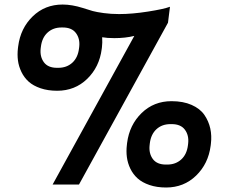

<svg xmlns="http://www.w3.org/2000/svg" viewBox="-20 -813 1003 846"><path d="M711.9 13.2Q670.9 13.2 638.7 2.2Q606.4 -8.8 586.4 -26.9Q566.4 -44.9 554.4 -69.6Q542.5 -94.2 539.1 -120.4Q535.6 -146.5 539.1 -174.8L540 -183.1Q550.3 -262.7 604 -314.9Q657.7 -367.2 735.8 -367.2Q787.1 -367.2 824.2 -350.8Q861.3 -334.5 880.4 -306.9Q899.4 -279.3 906.5 -247.1Q913.6 -214.8 909.2 -179.2L908.2 -170.9Q897.9 -91.3 844 -39.1Q790 13.2 711.9 13.2ZM231 -514.2H236.8Q273.9 -514.2 298.6 -536.6Q323.2 -559.1 328.1 -599.1L329.1 -606.9Q333 -642.6 314.7 -667.2Q296.4 -691.9 256.8 -691.9H251Q213.9 -691.9 189.5 -669.4Q165 -647 160.2 -606.9L159.2 -599.1Q155.3 -563.5 173.3 -538.8Q191.4 -514.2 231 -514.2ZM710.9 -87.9H716.8Q753.9 -87.9 778.6 -110.4Q803.2 -132.8 808.1 -172.9L809.1 -181.2Q813 -216.8 794.7 -241.5Q776.4 -266.1 736.8 -266.1H731Q693.8 -266.1 669.4 -243.7Q645 -221.2 640.1 -181.2L639.2 -172.9Q635.3 -137.2 653.3 -112.5Q671.4 -87.9 710.9 -87.9ZM231.9 -413.1Q190.9 -413.1 158.7 -424.1Q126.5 -435.1 106.4 -453.1Q86.4 -471.2 74.5 -495.8Q62.5 -520.5 59.1 -546.6Q55.7 -572.8 59.1 -601.1L60.1 -608.9Q70.3 -688.5 124 -740.7Q177.7 -793 255.9 -793Q296.9 -793 345.2 -777.8Q371.6 -769 388.4 -764.4Q405.3 -759.8 437 -755.4Q468.8 -751 504.9 -751Q562.5 -751 632.1 -762Q701.7 -772.9 729 -783.2L720.2 -712.9L328.1 0H211.9L571.8 -654.8Q532.7 -645 483.9 -645Q451.7 -645 430.2 -648.9Q431.6 -624 429.2 -605L428.2 -597.2Q418 -517.6 364 -465.3Q310.1 -413.1 231.9 -413.1Z"/></svg>

Font: Cooper Hewitt
Style: Semibold Italic
Weight: 710
Designer: Village Type and Design LLC
Foundry: Cooper Hewitt Smithsonian Design Museum
Version: 1.000